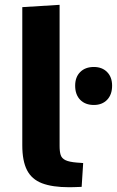

<svg xmlns="http://www.w3.org/2000/svg" viewBox="-20 -782 491 807"><path d="M270 4.9Q200.2 4.9 156.7 -11.7Q113.3 -28.3 93.5 -66.9Q73.7 -105.5 73.7 -170.9V-752L230.5 -761.7V-168Q230.5 -144.5 235.1 -130.4Q239.7 -116.2 255.6 -108.6Q271.5 -101.1 303.7 -98.6Q310.1 -98.1 316.7 -97.7Q323.2 -97.2 329.6 -96.7L323.2 3.4Q302.2 4.4 290.8 4.6Q279.3 4.9 270 4.9ZM374.5 -340.8Q338.4 -340.8 317.1 -362.5Q295.9 -384.3 295.9 -421.9Q295.9 -458 317.1 -479.2Q338.4 -500.5 374.5 -500.5Q409.2 -500.5 430.2 -479.2Q451.2 -458 451.2 -421.9Q451.2 -384.3 430.2 -362.5Q409.2 -340.8 374.5 -340.8Z"/></svg>

Font: Comme
Style: Bold
Weight: 700
Version: Version 1.000;gftools[0.9.27]